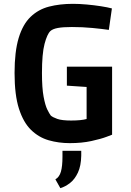

<svg xmlns="http://www.w3.org/2000/svg" viewBox="-20 -734 682 1002"><path d="M344 13Q286 13 234 -2Q182 -17 142 -56Q102 -95 79 -166.5Q56 -238 56 -353Q56 -465 77.5 -536Q99 -607 139.5 -646Q180 -685 236 -699.5Q292 -714 361 -714Q394 -714 432.5 -710.5Q471 -707 506.5 -701.5Q542 -696 564 -690L548 -578Q514 -583 462.5 -588Q411 -593 355 -593Q308 -593 281.5 -588Q255 -583 243 -572Q226 -556 212.5 -505Q199 -454 199 -353Q199 -275 207.5 -229.5Q216 -184 227 -162Q238 -140 245 -131Q255 -122 279 -113.5Q303 -105 351 -105Q377 -105 397.5 -107Q418 -109 432 -113V-342L494 -276L329 -287V-386H565V-31Q565 -31 536 -20Q507 -9 457 2Q407 13 344 13ZM295 248 269 202Q290 190 298 161.5Q306 133 306 85V53H404V78Q403 132 386.5 167Q370 202 345.5 221Q321 240 295 248Z"/></svg>

Font: Ruda ExtraBold
Style: Regular
Weight: 800
Designer: Mariela Monsalve and Angelina Sanchez
Foundry: Mariela Monsalve and Angelina Sanchez
Version: Version 2.000